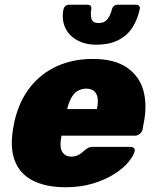

<svg xmlns="http://www.w3.org/2000/svg" viewBox="-20 -778 647 808"><path d="M256 10Q173 10 117.5 -18.5Q62 -47 41 -105Q20 -163 38 -252Q39 -256 40 -262.5Q41 -269 42 -272Q62 -355 108 -412.5Q154 -470 221 -500Q288 -530 370 -530Q462 -530 514.5 -493.5Q567 -457 583.5 -396.5Q600 -336 585 -261L580 -233Q578 -223 568.5 -215Q559 -207 548 -207H239Q239 -207 238.5 -205Q238 -203 238 -201Q233 -177 235.5 -158.5Q238 -140 249.5 -129.5Q261 -119 281 -119Q294 -119 304 -123Q314 -127 322 -133.5Q330 -140 337 -146Q348 -155 354.5 -157.5Q361 -160 372 -160H529Q539 -160 544 -154Q549 -148 546 -139Q541 -121 520 -95.5Q499 -70 461.5 -46Q424 -22 372 -6Q320 10 256 10ZM263 -319H388V-321Q394 -348 390.5 -367Q387 -386 375 -395.5Q363 -405 343 -405Q323 -405 307 -395.5Q291 -386 280.5 -367Q270 -348 263 -321ZM385 -590Q337 -590 302.5 -610Q268 -630 253.5 -663.5Q239 -697 247 -739Q249 -747 255 -752.5Q261 -758 270 -758H349Q358 -758 362 -752.5Q366 -747 364 -739Q360 -716 365 -698.5Q370 -681 395 -681Q420 -681 433 -698.5Q446 -716 451 -739Q453 -747 459 -752.5Q465 -758 474 -758H553Q562 -758 566 -752.5Q570 -747 568 -739Q559 -697 538 -663.5Q517 -630 479.5 -610Q442 -590 385 -590Z"/></svg>

Font: Rubik ExtraBold
Style: Italic
Weight: 800
Italic angle: -12°
Designer: Hubert and Fischer
Foundry: Hubert and Fischer
Version: Version 2.300;gftools[0.9.30]